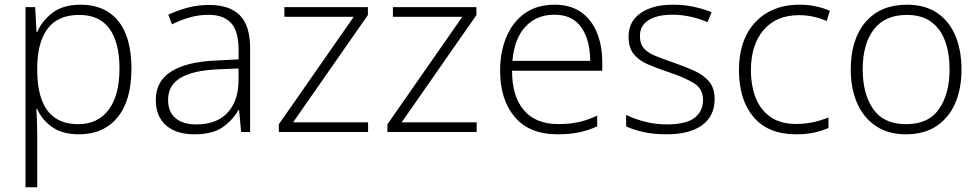

<svg xmlns="http://www.w3.org/2000/svg" viewBox="-20 -561 4165 816"><path d="M323.2 -541Q425.8 -541 482.2 -472.2Q538.6 -403.3 538.6 -269Q538.6 -133.8 479.2 -62Q419.9 9.8 316.4 9.8Q244.1 9.8 200.7 -21.7Q157.2 -53.2 138.2 -98.1H134.8Q136.2 -70.3 137.2 -40Q138.2 -9.8 138.2 17.1V234.9H88.4V-530.8H129.4L135.3 -424.8H138.2Q157.2 -470.7 202.1 -505.9Q247.1 -541 323.2 -541ZM316.9 -497.6Q226.6 -497.6 182.6 -439.5Q138.7 -381.3 138.2 -272.9V-264.6Q138.2 -33.2 312 -33.2Q396.5 -33.2 442.1 -95Q487.8 -156.7 487.8 -269.5Q487.8 -380.9 445.1 -439.2Q402.3 -497.6 316.9 -497.6Z M868.7 -540Q956.1 -540 999.5 -495.8Q1043 -451.7 1043 -356V0H1004.9L996.1 -92.8H993.2Q966.8 -47.9 924.3 -19Q881.8 9.8 805.7 9.8Q729 9.8 685.5 -28.3Q642.1 -66.4 642.1 -136.7Q642.1 -215.8 707.5 -257.1Q772.9 -298.3 895.5 -303.7L994.1 -308.6V-347.2Q994.1 -428.7 961.9 -463.4Q929.7 -498 866.7 -498Q825.7 -498 787.8 -487.5Q750 -477.1 710.9 -457.5L695.3 -498.5Q733.4 -516.6 777.1 -528.3Q820.8 -540 868.7 -540ZM993.7 -270 900.9 -266.1Q799.8 -261.2 747.1 -230Q694.3 -198.7 694.3 -136.2Q694.3 -85.9 725.8 -59.1Q757.3 -32.2 813.5 -32.2Q900.9 -32.2 947 -82Q993.2 -131.8 993.7 -217.8Z M1544.4 0H1165V-32.7L1483.4 -489.7H1188.5V-530.8H1543.5V-497.1L1225.6 -41H1544.4Z M2005.9 0H1626.5V-32.7L1944.8 -489.7H1649.9V-530.8H2004.9V-497.1L1687 -41H2005.9Z M2336.9 -541Q2404.8 -541 2449.7 -509.3Q2494.6 -477.5 2517.1 -422.1Q2539.6 -366.7 2539.6 -295.9V-260.3H2156.2Q2156.2 -150.9 2206.8 -92.3Q2257.3 -33.7 2351.6 -33.7Q2400.4 -33.7 2436.8 -41.5Q2473.1 -49.3 2518.1 -69.3V-23.9Q2479 -6.3 2439.9 1.7Q2400.9 9.8 2350.1 9.8Q2229.5 9.8 2167.5 -64Q2105.5 -137.7 2105.5 -260.7Q2105.5 -340.3 2132.1 -403.8Q2158.7 -467.3 2210.2 -504.2Q2261.7 -541 2336.9 -541ZM2336.4 -498.5Q2260.3 -498.5 2213.1 -447.8Q2166 -397 2157.7 -302.2H2488.3Q2488.3 -389.6 2450.9 -444.1Q2413.6 -498.5 2336.4 -498.5Z M3017.1 -139.2Q3017.1 -68.4 2964.4 -29.3Q2911.6 9.8 2812.5 9.8Q2757.3 9.8 2713.9 0Q2670.4 -9.8 2641.1 -23.9V-72.8Q2677.7 -54.7 2722.2 -43.5Q2766.6 -32.2 2813.5 -32.2Q2895.5 -32.2 2931.6 -60.1Q2967.8 -87.9 2967.8 -136.2Q2967.8 -184.1 2928.5 -208Q2889.2 -231.9 2818.8 -255.4Q2770 -271.5 2732.2 -288.1Q2694.3 -304.7 2672.9 -331.8Q2651.4 -358.9 2651.4 -405.8Q2651.4 -469.7 2702.6 -505.4Q2753.9 -541 2840.3 -541Q2888.2 -541 2929.4 -532Q2970.7 -522.9 3004.4 -508.8L2986.8 -466.8Q2956.5 -480.5 2917 -489.5Q2877.4 -498.5 2837.9 -498.5Q2772.9 -498.5 2736.3 -475.3Q2699.7 -452.1 2699.7 -408.2Q2699.7 -374 2717.3 -354.7Q2734.9 -335.4 2767.6 -322.5Q2800.3 -309.6 2845.2 -293.9Q2891.6 -277.8 2930.7 -260.3Q2969.7 -242.7 2993.4 -214.8Q3017.1 -187 3017.1 -139.2Z M3363.8 9.8Q3244.6 9.8 3182.6 -63.5Q3120.6 -136.7 3120.6 -262.7Q3120.6 -350.1 3152.3 -412.4Q3184.1 -474.6 3241.9 -507.8Q3299.8 -541 3377 -541Q3415 -541 3447.8 -533.9Q3480.5 -526.9 3506.8 -515.1L3493.7 -471.7Q3435.5 -496.6 3376.5 -496.6Q3278.8 -496.6 3225.1 -433.3Q3171.4 -370.1 3171.4 -263.2Q3171.4 -196.3 3191.9 -144.8Q3212.4 -93.3 3254.9 -63.7Q3297.4 -34.2 3363.8 -34.2Q3402.8 -34.2 3437.5 -42Q3472.2 -49.8 3501 -62V-17.1Q3475.1 -5.4 3441.2 2.2Q3407.2 9.8 3363.8 9.8Z M4066.4 -266.1Q4066.4 -184.1 4039.6 -122.1Q4012.7 -60.1 3960 -25.1Q3907.2 9.8 3829.6 9.8Q3755.4 9.8 3703.1 -24.9Q3650.9 -59.6 3623.3 -121.6Q3595.7 -183.6 3595.7 -266.1Q3595.7 -394.5 3658.9 -467.8Q3722.2 -541 3834.5 -541Q3911.6 -541 3963.1 -505.9Q4014.6 -470.7 4040.5 -408.9Q4066.4 -347.2 4066.4 -266.1ZM3646.5 -266.1Q3646.5 -161.1 3691.4 -97.2Q3736.3 -33.2 3830.6 -33.2Q3926.3 -33.2 3970.9 -97.7Q4015.6 -162.1 4015.6 -266.1Q4015.6 -333 3997.1 -385.3Q3978.5 -437.5 3938.5 -467.5Q3898.4 -497.6 3834 -497.6Q3741.2 -497.6 3693.8 -436Q3646.5 -374.5 3646.5 -266.1Z"/></svg>

Font: Open Sans Light
Style: Regular
Weight: 300
Designer: Monotype Design Team
Foundry: Monotype Imaging Inc.
Version: Version 3.000; ttfautohint (v1.8.4)